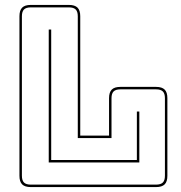

<svg xmlns="http://www.w3.org/2000/svg" viewBox="-20 -750 735 780"><path d="M105 10Q81 10 70 -1Q59 -12 59 -36V-684Q59 -708 70 -719Q81 -730 105 -730H260Q284 -730 295 -719Q306 -708 306 -684V-199H423V-351Q423 -375 434 -386Q445 -397 469 -397H614Q638 -397 649 -386Q660 -375 660 -351V-36Q660 -12 649 -1Q638 10 614 10ZM614 0Q633 0 641.5 -8.5Q650 -17 650 -36V-351Q650 -370 641.5 -378.5Q633 -387 614 -387H469Q450 -387 441.5 -378.5Q433 -370 433 -351V-189H296V-684Q296 -703 287.5 -711.5Q279 -720 260 -720H105Q86 -720 77.5 -711.5Q69 -703 69 -684V-36Q69 -17 77.5 -8.5Q86 0 105 0ZM178 -90V-630H188V-100H536V-297H546V-90Z"/></svg>

Font: Bungee Outline
Style: Regular
Weight: 400
Designer: David Jonathan Ross
Foundry: David Jonathan Ross
Version: Version 1.000;PS 1.0;hotconv 1.0.72;makeotf.lib2.5.5900